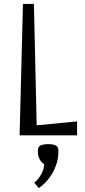

<svg xmlns="http://www.w3.org/2000/svg" viewBox="-20 -690 433 979"><path d="M80 0ZM97 -670H153L167 -51L373 -71V0H80ZM155 242Q175 225 190 199Q205 173 205 147Q191 139 182 121.5Q173 104 173 80Q173 57 188.5 51Q204 45 226 45Q248 45 263 51Q278 57 278 80Q278 116 268 146Q258 176 243 200Q228 224 210.5 241.5Q193 259 178 269L155 242Z"/></svg>

Font: Combo
Style: Regular
Weight: 400
Designer: Eduardo Rodriguez Tunni
Foundry: Eduardo Rodriguez Tunni
Version: Version 1.001